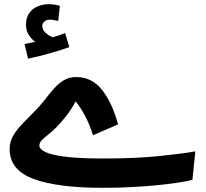

<svg xmlns="http://www.w3.org/2000/svg" viewBox="-20 -876 982 917"><path d="M470 21Q254 21 140 -21.5Q26 -64 26 -164Q26 -200 44.5 -230.5Q63 -261 90.5 -288.5Q118 -316 144 -343Q171 -370 193 -398.5Q215 -427 237 -452Q259 -477 284.5 -492.5Q310 -508 344 -508Q419 -508 467.5 -446.5Q516 -385 544 -282L424 -230Q408 -283 385 -325Q362 -367 341 -392Q337 -381 315.5 -348.5Q294 -316 253 -272Q232 -250 212.5 -235Q193 -220 180.5 -207.5Q168 -195 168 -181Q168 -164 196.5 -150Q225 -136 292 -127.5Q359 -119 472 -119Q630 -119 744 -131Q858 -143 913 -153L899 -17Q872 -10 825.5 -3Q779 4 720.5 9.5Q662 15 597.5 18Q533 21 470 21ZM114 -596 97 -666Q129 -672 148 -676Q130 -689 117 -710Q104 -731 104 -756Q104 -792 120 -814Q136 -836 161 -846Q186 -856 213 -856Q242 -856 266 -848L258 -776Q248 -778 238 -780Q228 -782 216 -782Q203 -782 192.5 -773.5Q182 -765 182 -753Q182 -733 198.5 -718.5Q215 -704 232 -698Q264 -707 291 -718L311 -651Q273 -637 218.5 -621.5Q164 -606 114 -596Z"/></svg>

Font: Noto IKEA Arabic
Style: Bold
Weight: 700
Designer: Monotype Design Team
Foundry: Monotype Imaging Inc.
Version: Version 1.200